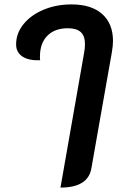

<svg xmlns="http://www.w3.org/2000/svg" viewBox="-20 -613 547 870"><path d="M361 -373Q365 -393 365 -413Q365 -450 346 -467.5Q327 -485 287 -485Q228 -485 194.5 -451Q161 -417 161 -356Q161 -343 162 -340Q110 -338 81.5 -357Q53 -376 53 -412Q53 -462 86.5 -503.5Q120 -545 177.5 -569Q235 -593 304 -593Q394 -593 443 -549.5Q492 -506 492 -427Q492 -407 487 -377L394 150Q379 237 254 237Z"/></svg>

Font: K2D
Style: Bold Italic
Weight: 700
Italic angle: -10°
Designer: Katatrad Aksorn Co.,Ltd.
Foundry: Cadson Demak Co.,Ltd.
Version: Version 1.000; ttfautohint (v1.6)